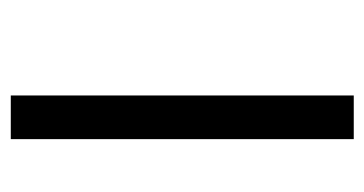

<svg xmlns="http://www.w3.org/2000/svg" viewBox="-184 -526 692 365"><g transform="rotate(90 162.5 -343.0)"><path d="M161 -17H244V-669H161Z"/></g></svg>

Font: Noto Sans Malayalam UI SemiCondensed
Style: Regular
Weight: 400
Width: 4
Designer: Jelle Bosma - Monotype Design Team
Foundry: Monotype Imaging Inc.
Version: Version 2.104